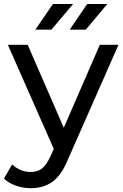

<svg xmlns="http://www.w3.org/2000/svg" viewBox="-36 -758 628 977"><path d="M-15.9 151 25.7 78.4Q45 97.1 69.3 107.1Q93.6 117.1 120.3 117.1Q155.1 117.1 178.2 98.9Q201.3 80.7 221.3 35.9L254.1 -37L263.4 -50L471.9 -529.9H566.9L309.9 53Q276.7 133.9 231 166.7Q185.3 199.6 120.1 199.6Q81 199.6 44.8 186.8Q8.6 174 -15.9 151ZM4 -529.9H105L310 -58.6L245.3 17ZM407.4 -737.6H510L400.6 -607H318.7ZM233.3 -737.6H335.9L225.6 -607H143.7Z"/></svg>

Font: iiserrat Thin
Style: Regular
Weight: 100
Designer: Akira Ohta
Foundry: Akira Ohta
Version: Version 1.200;Glyphs 3.3.1 (3343)